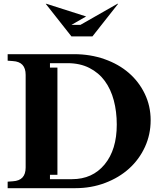

<svg xmlns="http://www.w3.org/2000/svg" viewBox="-20 -983 835 1003"><path d="M20 0V-34L47 -36Q81 -38 97.5 -56Q114 -74 114 -108V-592Q114 -626 97.5 -644Q81 -662 47 -664L20 -666V-700H367Q452 -700 526 -674Q600 -648 653 -602Q706 -556 736.5 -492.5Q767 -429 767 -355Q767 -280 737 -215Q707 -150 654.5 -102.5Q602 -55 529.5 -27.5Q457 0 374 0ZM280 -70H241V-47H356Q463 -47 526.5 -124Q590 -201 590 -332Q590 -400 574.5 -458.5Q559 -517 527.5 -560Q496 -603 447 -628Q398 -653 333 -653H241V-630H280ZM593 -963H597L463 -793H353L219 -963H223L430 -897L353 -853H400Z"/></svg>

Font: Redaction
Style: Bold
Weight: 700
Designer: Jeremy Mickel / Forest Young
Foundry: MCKL
Version: Version 2.001; Redaction Bold